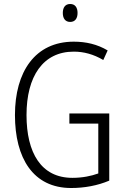

<svg xmlns="http://www.w3.org/2000/svg" viewBox="-20 -999 630 963"><path d="M332 -979C307 -979 295 -961 295 -934C295 -906 308 -889 332 -889C356 -889 369 -906 369 -934C369 -961 357 -979 332 -979ZM328 -430V-379H473V-129C437 -116 393 -107 343 -107C186 -107 113 -233 113 -422C113 -615 195 -740 350 -740C400 -740 449 -727 498 -698L520 -746C468 -777 411 -790 350 -790C156 -790 55 -639 55 -422C55 -206 146 -56 337 -56C403 -56 469 -68 528 -93V-430Z"/></svg>

Font: Noto Sans Malayalam UI Condensed Light
Style: Regular
Weight: 300
Width: 3
Designer: Jelle Bosma - Monotype Design Team
Foundry: Monotype Imaging Inc.
Version: Version 2.104